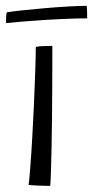

<svg xmlns="http://www.w3.org/2000/svg" viewBox="-24 -622 334 644"><path d="M144.5 1.5Q138.5 1.5 123.8 1.2Q109 1 93.8 0Q78.5 -1 72 -1.5Q74 -14.5 77.2 -56Q80.5 -97.5 83.8 -154Q87 -210.5 89.8 -270.5Q92.5 -330.5 94.2 -382.2Q96 -434 96 -464.5Q104.5 -467 123.8 -467.5Q143 -468 151.5 -468Q151.5 -449.5 151.5 -412.2Q151.5 -375 151.2 -327Q151 -279 150.5 -228.2Q150 -177.5 149 -130.8Q148 -84 147 -48.8Q146 -13.5 144.5 1.5ZM268.5 -560.5Q233.5 -560.5 184.2 -558.2Q135 -556 84.8 -552.2Q34.5 -548.5 -3.5 -544.5Q-4.5 -564.5 -1.5 -580.5Q11.5 -583 45.5 -586.8Q79.5 -590.5 122.2 -594.2Q165 -598 204.5 -600.2Q244 -602.5 267 -602.5Q267.5 -598.5 268 -586Q268.5 -573.5 268.5 -560.5Z"/></svg>

Font: Grandstander ExtraLight
Style: Regular
Weight: 200
Designer: Tyler Finck
Foundry: Etcetera Type Co
Version: Version 1.200; ttfautohint (v1.8.3)